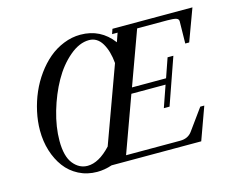

<svg xmlns="http://www.w3.org/2000/svg" viewBox="-97 -815 1169 967"><g transform="rotate(-15 487.5 -331.5)"><path d="M297.9 13.2Q245.6 13.2 202.4 -9Q159.2 -31.2 131.1 -69.1Q103 -106.9 87.6 -156.5Q72.3 -206.1 72.3 -262.2Q72.3 -310.5 83.3 -360.4Q94.2 -410.2 114 -455.8Q133.8 -501.5 163.1 -542Q192.4 -582.5 227.3 -612.1Q262.2 -641.6 305.2 -658.9Q348.1 -676.3 393.1 -676.3Q498.5 -676.3 561.5 -591.8L577.6 -637.7H548.8L557.6 -663.1H974.6L913.1 -496.6H892.6L894.5 -610.8Q895 -624 881.6 -628.4Q868.2 -632.8 835.9 -632.8H678.2L576.2 -352.5H753.9L788.6 -452.6H818.8L733.9 -210H704.1L743.2 -322.3H564.9L459 -30.3H741.7Q781.7 -30.3 803.2 -59.1L883.3 -169.9H904.3L842.8 0H375.5Q335.9 13.2 297.9 13.2ZM258.8 -28.8Q317.9 -28.8 380.9 -96.7L525.4 -493.2Q520 -556.6 495.4 -597.7Q470.7 -638.7 428.2 -638.7Q377.4 -638.7 326.2 -595.2Q274.9 -551.8 237.8 -485.6Q200.7 -419.4 177.2 -338.9Q153.8 -258.3 153.8 -186.5Q153.8 -105.5 184.6 -67.1Q215.3 -28.8 258.8 -28.8Z"/></g></svg>

Font: Elstob 18pt Medium
Style: Italic
Weight: 500
Italic angle: -20°
Designer: Peter S. Baker
Version: Version 1.015